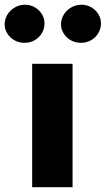

<svg xmlns="http://www.w3.org/2000/svg" viewBox="-62 -785 444 805"><path d="M-42.5 -683.1Q-42.5 -699.2 -35.9 -714.1Q-29.3 -729 -17.8 -740.2Q-6.3 -751.5 9.3 -758.3Q24.9 -765.1 43 -765.1Q60.1 -765.1 75 -758.8Q89.8 -752.4 100.8 -741.7Q111.8 -731 118.2 -716.8Q124.5 -702.6 124.5 -686.5Q124.5 -670.4 118.4 -655.8Q112.3 -641.1 101.1 -629.9Q89.8 -618.7 74.5 -612.1Q59.1 -605.5 40.5 -605.5Q23.4 -605.5 8.3 -611.6Q-6.8 -617.7 -18.1 -628.4Q-29.3 -639.2 -35.9 -653.1Q-42.5 -667 -42.5 -683.1ZM193.8 -683.1Q193.8 -699.2 200.4 -714.1Q207 -729 218.5 -740.2Q230 -751.5 245.6 -758.3Q261.2 -765.1 279.3 -765.1Q296.9 -765.1 311.8 -758.8Q326.7 -752.4 337.6 -741.7Q348.6 -731 355 -716.8Q361.3 -702.6 361.3 -686.5Q361.3 -670.4 355 -655.8Q348.6 -641.1 337.6 -629.9Q326.7 -618.7 311 -612.1Q295.4 -605.5 277.3 -605.5Q259.8 -605.5 244.6 -611.6Q229.5 -617.7 218.3 -628.4Q207 -639.2 200.4 -653.1Q193.8 -667 193.8 -683.1ZM72.8 -517.6H242.2V0H72.8Z"/></svg>

Font: Proza Libre
Style: Bold
Weight: 700
Designer: Jasper de Waard
Foundry: Jasper de Waard
Version: Version 1.000; ttfautohint (v1.4.1.8-43bc)